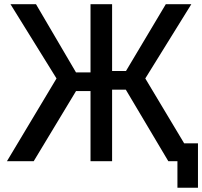

<svg xmlns="http://www.w3.org/2000/svg" viewBox="-20 -759 952 904"><path d="M772.5 0 572.3 -336.9H507.8V0H406.2V-330.1H337.9L138.7 0H12.7L246.1 -389.6L29.3 -739.3H149.4L337.9 -418H406.2V-739.3H507.8V-424.8H573.2L760.7 -739.3H880.9L664.1 -389.6L897.5 0ZM912.1 125H815.4V-84H912.1Z"/></svg>

Font: RobotoJAA
Style: Medium
Weight: 500
Version: Version 2.05; 2016-11-05